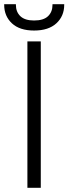

<svg xmlns="http://www.w3.org/2000/svg" viewBox="-45 -898 327 918"><path d="M86 0V-700H150V0ZM118 -752Q49 -752 12 -786.5Q-25 -821 -25 -875V-878H31V-875Q31 -841 52.5 -820.5Q74 -800 118 -800Q163 -800 184.5 -820.5Q206 -841 206 -875V-878H262V-875Q262 -821 224.5 -786.5Q187 -752 118 -752Z"/></svg>

Font: Space Grotesk Light
Style: Regular
Weight: 300
Designer: Florian Karsten
Foundry: Florian Karsten
Version: Version 2.000